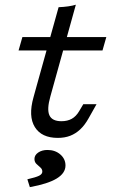

<svg xmlns="http://www.w3.org/2000/svg" viewBox="-20 -569 496 808"><path d="M133.9 -206.5 226.6 -538.7Q247.6 -539.5 267.3 -542.3Q287.1 -545.2 299.2 -549.2L204 -206.5ZM58.1 -356.5 74.2 -412.9H427.4L411.3 -356.5ZM223.4 11.3Q154.8 11.3 126.6 -34.3Q98.4 -79.8 121 -159.7L133.9 -206.5H204L191.9 -162.9Q176.6 -108.9 187.9 -83.9Q199.2 -58.9 238.7 -58.9Q263.7 -58.9 281.9 -69Q300 -79 312.9 -100.8L330.6 -130.6H386.3L353.2 -71.8Q337.1 -42.7 317.7 -24.6Q298.4 -6.5 275.4 2.4Q252.4 11.3 223.4 11.3ZM105.6 218.5 95.2 185.5Q130.6 177.4 144.4 170.6Q158.1 163.7 158.1 153.2Q158.1 142.7 150 135.9Q141.9 129 133.5 121Q125 112.9 125 100Q125 83.9 140.7 73Q156.5 62.1 179.8 62.1Q212.1 62.1 233.9 81Q255.6 100 255.6 127.4Q255.6 159.7 218.5 182.3Q181.5 204.8 105.6 218.5Z"/></svg>

Font: Playfair 5pt SemiExpanded Light
Style: Italic
Weight: 300
Width: 6
Italic angle: -15.6°
Designer: Claus Eggers Sørensen
Foundry: Claus Eggers Sørensen
Version: Version 2.203